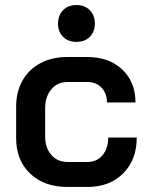

<svg xmlns="http://www.w3.org/2000/svg" viewBox="-20 -733 592 761"><path d="M44 -185V-311Q44 -369 69 -413.5Q94 -458 140 -482.5Q186 -507 246 -507H326Q412 -507 464.5 -457.5Q517 -408 517 -327H404Q404 -363 382.5 -385.5Q361 -408 326 -408H247Q208 -408 183.5 -379Q159 -350 159 -304V-192Q159 -147 183.5 -119Q208 -91 248 -91H327Q364 -91 386.5 -118Q409 -145 409 -188H522Q522 -100 468.5 -46Q415 8 327 8H247Q155 8 99.5 -45Q44 -98 44 -185ZM210 -639Q210 -672 230 -692.5Q250 -713 283 -713Q316 -713 336 -692.5Q356 -672 356 -639Q356 -607 336 -587Q316 -567 283 -567Q250 -567 230 -587Q210 -607 210 -639Z"/></svg>

Font: Bai Jamjuree SemiBold
Style: Regular
Weight: 600
Version: Version 1.000; ttfautohint (v1.6)